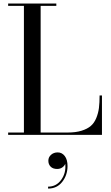

<svg xmlns="http://www.w3.org/2000/svg" viewBox="-20 -770 632 1096"><path d="M562 0H26.5V-13.5H116.5V-736.5H26.5V-750H301.5V-736.5H212V-13.5H366.5Q412.5 -13.5 445.5 -23.8Q478.5 -34 498.2 -51Q518 -68 529.5 -96Q541 -124 544.8 -153.8Q548.5 -183.5 548.5 -225H562ZM256 147.5Q256 127.5 271.2 113.8Q286.5 100 309.5 100Q334 100 349.8 120.8Q365.5 141.5 365.5 178Q365.5 229 335.5 267.8Q305.5 306.5 254.5 306.5V295.5Q301.5 295.5 329.8 256Q358 216.5 352.5 165Q348 177 335.5 185.8Q323 194.5 306.5 194.5Q282 194.5 269 181.2Q256 168 256 147.5Z"/></svg>

Font: Bodoni* 16pt
Style: Regular
Weight: 400
Version: Version 2.3